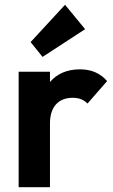

<svg xmlns="http://www.w3.org/2000/svg" viewBox="-20 -783 474 803"><path d="M58 0H189V-267C189 -339 227 -374 284 -374C311 -374 330 -366 346 -350L428 -444C398 -478 361 -493 314 -493C260 -493 218 -474 189 -440V-483H58ZM108 -607 158 -545 336 -661 252 -763Z"/></svg>

Font: MV Cash SemiBold
Style: Regular
Weight: 600
Designer: Rodrigo Fuenzalida
Foundry: fragTYPE
Version: Version 1.100;Glyphs 3.1.2 (3151)